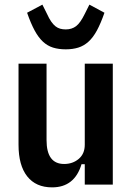

<svg xmlns="http://www.w3.org/2000/svg" viewBox="-20 -797 573 829"><path d="M346 -88H332Q302 12 205 12Q135 12 97.5 -35.5Q60 -83 60 -172V-522H181V-192Q181 -89 257 -89Q294 -89 320 -111Q346 -133 346 -172V-522H467V0H346ZM264 -584Q233 -584 209 -591.5Q185 -599 165.5 -617Q146 -635 129.5 -665.5Q113 -696 97 -742L163 -777L183 -737Q192 -717 201 -704Q210 -691 219.5 -683.5Q229 -676 240 -673Q251 -670 264 -670Q290 -670 308.5 -684Q327 -698 346 -737L366 -777L431 -742Q415 -696 398.5 -665.5Q382 -635 362 -617Q342 -599 318 -591.5Q294 -584 264 -584Z"/></svg>

Font: IBM Plex Sans Cond SmBld
Style: Regular
Weight: 600
Width: 3
Designer: Mike Abbink, Paul van der Laan, Pieter van Rosmalen
Foundry: Bold Monday
Version: Version 1.3